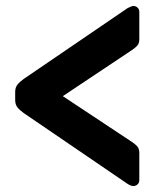

<svg xmlns="http://www.w3.org/2000/svg" viewBox="-20 -637 550 645"><path d="M428 -12Q420 -12 409 -19L60 -257Q46 -267 38.5 -276.5Q31 -286 31 -301V-328Q31 -343 38.5 -352.5Q46 -362 60 -372L409 -610Q414 -612 419 -614.5Q424 -617 428 -617Q436 -617 442 -611.5Q448 -606 448 -597V-505Q448 -491 440.5 -483Q433 -475 422 -468L191 -314L422 -161Q433 -154 440.5 -146Q448 -138 448 -123V-32Q448 -23 442 -17.5Q436 -12 428 -12Z"/></svg>

Font: Fz Rubik SemBd
Style: Regular
Weight: 600
Designer: Hubert and Fischer
Foundry: Hubert and Fischer
Version: Vit hóa bi FontZin.com